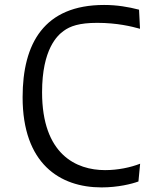

<svg xmlns="http://www.w3.org/2000/svg" viewBox="-20 -762 660 794"><path d="M410.5 -741.5C162.5 -741.5 73.5 -582.5 73.5 -360C73.5 -86 226.5 13 400 13C468 13 525.5 -1.5 552.5 -11.5L559.5 -85C519.5 -69.5 468 -58.5 414.5 -58.5C295.5 -58.5 154 -123 154 -380.5C154 -559.5 218 -616 243 -634C270 -654 308 -667.5 382 -667.5C464.5 -667.5 524.5 -652.5 559 -643L555 -722C510.5 -733.5 463.5 -741.5 410.5 -741.5Z"/></svg>

Font: Monaspace Argon Light
Style: Regular
Weight: 300
Designer: Riley Cran & the Lettermatic Team
Foundry: Lettermatic
Version: Version 1.000 (Monaspace Argon)